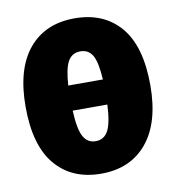

<svg xmlns="http://www.w3.org/2000/svg" viewBox="-69 -613 635 693"><g transform="rotate(-10 248.5 -266.5)"><path d="M477 -266Q477 -129 416 -55.5Q355 18 248 18Q141 18 80.5 -53.5Q20 -125 20 -267Q20 -405 80.5 -478Q141 -551 249 -551Q356 -551 416.5 -480Q477 -409 477 -266ZM185 -316H312Q308 -380 293.5 -405Q279 -430 249 -430Q219 -430 204 -404.5Q189 -379 185 -316ZM312 -224H185Q188 -156 203 -128.5Q218 -101 248 -101Q279 -101 294 -129Q309 -157 312 -224Z"/></g></svg>

Font: Fira Sans Compressed ExtraBold
Style: Regular
Weight: 800
Width: 1
Designer: bBox Type GmbH & Carrois Corporate GbR & Edenspiekermann AG
Foundry: bBox Type GmbH & Carrois Corporate GbR & Edenspiekermann AG
Version: Version 4.301